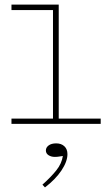

<svg xmlns="http://www.w3.org/2000/svg" viewBox="-20 -540 488 837"><path d="M30 0V-23H211V-496H30V-520H236V-23H419V0ZM274 132Q274 164 248 203Q222 242 176 277L165 265Q203 231 226 202Q249 173 254 140Q246 141 237.5 142.5Q229 144 219 144Q203 144 191.5 136.5Q180 129 180 116Q180 103 192 94Q204 85 225 85Q247 85 260.5 97.5Q274 110 274 132Z"/></svg>

Font: Padyakke Expanded One
Style: Regular
Weight: 400
Designer: James Puckett
Foundry: Dunwich Type Founders
Version: Version 1.500; ttfautohint (v1.8.4.7-5d5b)